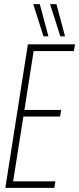

<svg xmlns="http://www.w3.org/2000/svg" viewBox="-20 -916 386 936"><path d="M6 0 116 -700H346L340 -667H144L99 -380H278L273 -348H94L44 -32H250L245 0ZM192 -739 142 -896H174L216 -739ZM274 -739 224 -896H255L297 -739Z"/></svg>

Font: Georama Condensed ExtraLight
Style: Italic
Weight: 200
Width: 3
Italic angle: -9°
Designer: Jean-Baptiste Levee
Foundry: Production Type
Version: Version 1.000